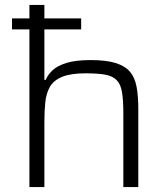

<svg xmlns="http://www.w3.org/2000/svg" viewBox="-20 -763 685 783"><path d="M29 -643V-688H311V-643ZM100 0V-743H161V-437H166Q175 -458 194.5 -476.5Q214 -495 251.5 -506.5Q289 -518 350 -518Q413 -518 451.5 -506Q490 -494 510 -470.5Q530 -447 537 -409Q544 -371 544 -319V0H483V-301Q483 -355 477.5 -387.5Q472 -420 455.5 -436.5Q439 -453 409 -458.5Q379 -464 329 -464Q268 -464 233 -449.5Q198 -435 183 -408Q168 -381 164.5 -344Q161 -307 161 -263V0Z"/></svg>

Font: Saira SemiExpanded Light
Style: Regular
Weight: 300
Width: 6
Designer: Hector Gatti with collaboration of the Omnibus-Type team
Foundry: Omnibus-Type
Version: Version 1.101